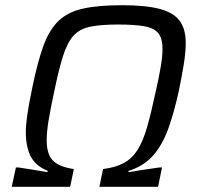

<svg xmlns="http://www.w3.org/2000/svg" viewBox="-20 -716 757 736"><path d="M25 0 41 -74H51Q78 -70 106 -65.5Q134 -61 162 -56L163 -61Q116 -80 97.5 -117Q79 -154 79 -209Q79 -236 84.5 -275Q90 -314 104 -381Q124 -479 146.5 -540.5Q169 -602 204.5 -636Q240 -670 298 -683Q356 -696 448 -696Q538 -696 591.5 -682Q645 -668 668.5 -636.5Q692 -605 692 -551Q692 -516 684.5 -469.5Q677 -423 665 -365Q647 -284 625 -222.5Q603 -161 567 -120Q531 -79 473 -61L472 -56Q502 -61 531.5 -65.5Q561 -70 591 -74H601L586 0H361L375 -68Q423 -74 454.5 -91Q486 -108 507 -141Q528 -174 543.5 -227.5Q559 -281 576 -361Q589 -418 596 -459Q603 -500 603 -529Q603 -569 586.5 -589Q570 -609 532.5 -615.5Q495 -622 432 -622Q366 -622 325.5 -613.5Q285 -605 261.5 -579Q238 -553 221.5 -501Q205 -449 187 -361Q174 -301 166.5 -256Q159 -211 159 -178Q159 -125 183 -100.5Q207 -76 263 -68L249 0Z"/></svg>

Font: Saira
Style: Italic
Weight: 400
Italic angle: -12°
Designer: Hector Gatti with collaboration of the Omnibus-Type team
Foundry: Omnibus-Type
Version: Version 1.100; ttfautohint (v1.8.3)